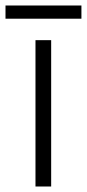

<svg xmlns="http://www.w3.org/2000/svg" viewBox="-41 -678 316 698"><path d="M145 0H88V-532H145ZM255 -658V-610H-21V-658Z"/></svg>

Font: Noto Sans Bengali UI Light
Style: Regular
Weight: 300
Designer: Jelle Bosma - Monotype Design Team
Foundry: Monotype Imaging Inc.
Version: Version 2.003; ttfautohint (v1.8.4.7-5d5b)